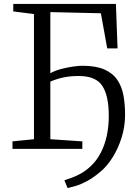

<svg xmlns="http://www.w3.org/2000/svg" viewBox="-20 -763 695 984"><path d="M326.5 201 310 161Q323 156.5 344 149.2Q365 142 391 128.2Q417 114.5 444 89.5Q474.5 61.5 495.2 22.2Q516 -17 526.8 -65.5Q537.5 -114 537.5 -167Q538 -270.5 505 -322Q472 -373.5 383.5 -373.5Q343.5 -373.5 309.5 -367Q275.5 -360.5 238 -345V-49.5L402 -38.5V0H44V-38.5L154 -49.5V-691L48 -704.5V-743H574L582.5 -515H529.5L497 -695L238 -701V-387.5Q260 -400.5 290.8 -408.8Q321.5 -417 352 -421.5Q382.5 -426 402 -426Q472 -426 515.2 -406.8Q558.5 -387.5 581.5 -353.2Q604.5 -319 612.8 -273.5Q621 -228 621 -175Q621 -113.5 603 -57Q585 -0.5 556.5 44.5Q528 89.5 495 117Q456 149.5 424.2 166.2Q392.5 183 368 189.8Q343.5 196.5 326.5 201Z"/></svg>

Font: Merriweather 36pt Light
Style: Regular
Weight: 300
Designer: Eben Sorkin
Foundry: Eben Sorkin
Version: Version 2.100